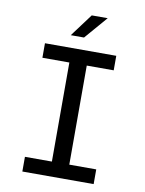

<svg xmlns="http://www.w3.org/2000/svg" viewBox="-86 -831 672 891"><g transform="rotate(10 250.0 -385.0)"><path d="M82 -604.5H418V-536.1H291V-69.3H418V0H82V-69.3H209V-536.1H82ZM273.4 -769.5H348.6L255.9 -662.1H193.4Z"/></g></svg>

Font: BabelStone Pseudographica
Style: Regular
Weight: 400
Designer: Andrew West
Foundry: BabelStone
Version: Version 16.0.0